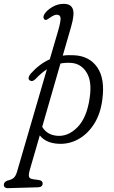

<svg xmlns="http://www.w3.org/2000/svg" viewBox="-96 -740 592 999"><path d="M89 -329Q72.5 -312.5 59 -321.5Q51 -327 53.2 -337.2Q55.5 -347.5 64 -357Q110 -408 163 -431.5L205.5 -576.5Q221.5 -631.5 219 -647.5Q216.5 -663.5 199.5 -663.5Q185.5 -663.5 162.5 -647Q156 -643 149.8 -638.8Q143.5 -634.5 137.5 -637.5Q132.5 -639.5 130.5 -647.2Q128.5 -655 135.5 -667Q147.5 -686.5 175.5 -703.2Q203.5 -720 236 -720Q272.5 -720 282.8 -693.2Q293 -666.5 274 -601L230.5 -450.5Q258.5 -454.5 290 -452.5Q369.5 -448.5 410.2 -389.5Q451 -330.5 436.5 -222.5Q427 -147 393 -94.2Q359 -41.5 310.2 -15Q261.5 11.5 206.5 8Q143 4.5 111 -35.5L58 147.5Q53 165 54.5 177.2Q56 189.5 76 192.5L105 196.5Q126 199.5 126 214Q126 233.5 102 234.5L-56.5 239Q-64.5 239.5 -70.5 234.8Q-76.5 230 -76 221.5Q-76 207 -57.5 199.5Q-35 195 -24.5 185.2Q-14 175.5 -8 155.5L148 -379.5Q118 -360 89 -329ZM201 -33.5Q258.5 -28.5 307.2 -78.2Q356 -128 370.5 -230Q383.5 -315.5 355.2 -361.8Q327 -408 277 -412.5Q247 -415 218.5 -409.5L123.5 -80Q148.5 -38 201 -33.5Z"/></svg>

Font: Fraunces 72pt SuperSoft Light
Style: Italic
Weight: 300
Italic angle: -16°
Version: Version 1.000;[b76b70a41]